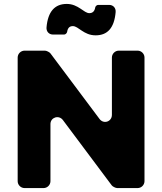

<svg xmlns="http://www.w3.org/2000/svg" viewBox="-20 -958 826 978"><path d="M320 -938C259 -938 224 -899 217 -819C215 -798 229 -782 250 -782H307C313 -782 321 -789 322 -796C325 -815 334 -825 351 -825C380 -825 406 -778 467 -778C528 -778 562 -816 569 -896C571 -917 557 -933 536 -933H480C473 -933 466 -926 465 -920C462 -901 452 -891 435 -891C407 -891 379 -938 320 -938ZM716 -35V-665C716 -684 700 -700 681 -700H585C566 -700 550 -684 550 -665V-373C550 -338 508 -324 487 -352L237 -686C233 -692 217 -700 209 -700H105C86 -700 70 -684 70 -665V-35C70 -16 86 0 105 0H202C221 0 237 -16 237 -35V-326C237 -360 279 -374 300 -347L549 -14C553 -8 569 0 577 0H681C700 0 716 -16 716 -35Z"/></svg>

Font: Trueno
Style: RoundBd
Weight: 700
Designer: Julieta Ulanovsky, Jasper
Foundry: Julieta Ulanovsky, Cannot Into Space Fonts
Version: Version 3.001